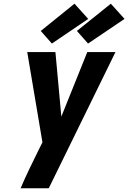

<svg xmlns="http://www.w3.org/2000/svg" viewBox="-20 -1016 692 1036"><path d="M243 0H91Q113 -51 137 -101.5Q161 -152 186 -202L209 -248L127 -735H279L311 -387L451 -735H603ZM455 -781 395 -849 578 -996 652 -914ZM260 -781 200 -849 382 -996 456 -914Z"/></svg>

Font: Iosevka Heavy Extended
Style: Italic
Weight: 900
Width: 7
Italic angle: -9°
Monospace: yes
Designer: Belleve Invis
Foundry: Belleve Invis
Version: Version 32.5.0; ttfautohint (v1.8.4)